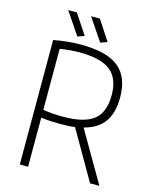

<svg xmlns="http://www.w3.org/2000/svg" viewBox="-134 -1008 867 1095"><g transform="rotate(15 300.0 -461.0)"><path d="M340 -288Q320 -285 297.5 -284Q275 -283 250 -283Q225 -283 197.5 -284.5Q170 -286 140 -290V0H91V-735Q133 -743 173 -747Q213 -751 251 -751Q404 -751 474.5 -694.5Q545 -638 545 -517Q545 -426 507 -372.5Q469 -319 388 -298L561 0H506ZM257 -327Q384 -327 439.5 -371.5Q495 -416 495 -517Q495 -616 438.5 -661Q382 -706 257 -706Q230 -706 199.5 -703.5Q169 -701 140 -696V-336Q160 -332 192.5 -329.5Q225 -327 257 -327ZM219 -790 130 -922H181L259 -804ZM354 -790 265 -922H317L394 -804Z"/></g></svg>

Font: Encode Sans Narrow
Style: ExtraLight
Weight: 200
Designer: Pablo Impallari, Andres Torresi
Foundry: Pablo Impallari, Andres Torresi
Version: Version 1.000; ttfautohint (v1.00) -l 8 -r 50 -G 200 -x 14 -